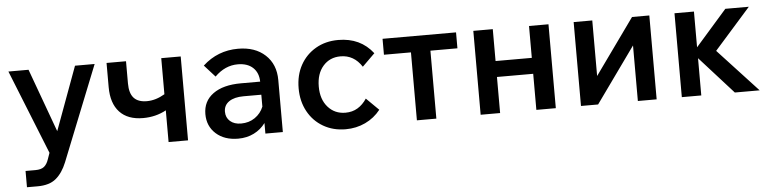

<svg xmlns="http://www.w3.org/2000/svg" viewBox="-44 -731 4558 1140"><g transform="rotate(-5 2235.0 -161.0)"><path d="M424 -500H541L315 66Q290 128 250.5 161Q211 194 141 194H77V97H136Q170 97 187.5 83Q205 69 215 39L228 2L27 -500H147L285 -122Z M800 -155Q709 -155 660.5 -207Q612 -259 612 -356V-500H728V-368Q728 -309 753.5 -281Q779 -253 831 -253Q884 -253 938 -285V-500H1054V0H938V-189Q876 -155 800 -155Z M1352 16Q1270 16 1220 -29Q1170 -74 1170 -146Q1170 -223 1230 -266.5Q1290 -310 1396 -310H1511Q1510 -363 1477.5 -393.5Q1445 -424 1387 -424Q1311 -424 1250 -363L1186 -434Q1275 -516 1397 -516Q1498 -516 1558.5 -460Q1619 -404 1619 -310V0H1515V-63Q1488 -26 1446 -5Q1404 16 1352 16ZM1377 -72Q1424 -72 1459.5 -96.5Q1495 -121 1511 -161V-232H1405Q1350 -232 1318.5 -210.5Q1287 -189 1287 -150Q1287 -115 1311.5 -93.5Q1336 -72 1377 -72Z M2127 -155 2201 -82Q2164 -35 2110 -9.5Q2056 16 1993 16Q1918 16 1859.5 -18Q1801 -52 1768 -112.5Q1735 -173 1735 -250Q1735 -329 1768 -388.5Q1801 -448 1859.5 -482Q1918 -516 1994 -516Q2126 -516 2201 -419L2126 -345Q2079 -418 1999 -418Q1935 -418 1895 -372.5Q1855 -327 1855 -250Q1855 -174 1895.5 -128Q1936 -82 2000 -82Q2041 -82 2072.5 -101Q2104 -120 2127 -155Z M2418 0V-405H2257V-500H2695V-405H2534V0Z M2798 0V-500H2914V-310H3130V-500H3246V0H3130V-215H2914V0Z M3396 0V-500H3507V-169L3744 -500H3847V0H3735V-331L3498 0Z M3997 0V-500H4113V-287L4300 -500H4440L4224 -256L4461 0H4313L4113 -222V0Z"/></g></svg>

Font: Wix Madefor Text SemiBold
Style: Regular
Weight: 600
Designer: Dalton Maag Ltd
Foundry: Dalton Maag Ltd
Version: Version 3.100